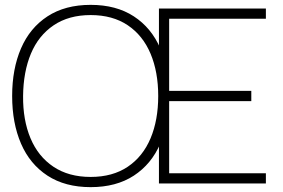

<svg xmlns="http://www.w3.org/2000/svg" viewBox="-20 -755 1164 790"><path d="M30 -360Q30 -471.5 66.5 -556Q103 -640.5 175.5 -687.8Q248 -735 353 -735Q458 -735 530.5 -687.8Q603 -640.5 639.5 -556Q676 -471.5 676 -360Q676 -248.5 639.5 -164Q603 -79.5 530.5 -32.2Q458 15 353 15Q248 15 175.5 -32.2Q103 -79.5 66.5 -164Q30 -248.5 30 -360ZM631 -360Q631 -459 599.5 -534Q568 -609 505.8 -651Q443.5 -693 353 -693Q263 -693 200.8 -651Q138.5 -609 107.2 -534.2Q76 -459.5 75 -360Q74 -261.5 105.5 -186.2Q137 -111 199.8 -69Q262.5 -27 353 -27Q443.5 -27 505.8 -69Q568 -111 599.5 -186Q631 -261 631 -360ZM634 -720H1074V-678H676V-381H1014V-339H676V-42H1074V0H634Z"/></svg>

Font: Tap Sans
Style: Regular
Weight: 400
Designer: Tap Payments
Foundry: Tap Payments
Version: Version 1.001;Glyphs 3.1.2 (3151)